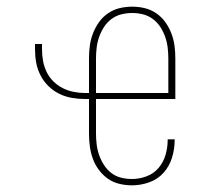

<svg xmlns="http://www.w3.org/2000/svg" viewBox="-20 -548 640 576"><path d="M376 8Q357 8 338 3.5Q319 -1 303.5 -12Q288 -23 276.5 -38.5Q265 -54 258.5 -72Q252 -90 249.5 -109Q247 -128 247 -147V-251H235Q215 -251 195 -254.5Q175 -258 157 -267Q139 -276 124.5 -290.5Q110 -305 101 -323Q92 -341 88.5 -360.5Q85 -380 85 -401V-416H106V-401Q106 -383 109 -366Q112 -349 119.5 -333Q127 -317 139.5 -304.5Q152 -292 167.5 -284Q183 -276 200.5 -272.5Q218 -269 235 -269H247V-373Q247 -392 249.5 -411Q252 -430 259 -448Q266 -466 277 -481.5Q288 -497 304 -508Q320 -519 338.5 -523.5Q357 -528 377 -528Q396 -528 414.5 -523.5Q433 -519 449 -508Q465 -497 476 -481.5Q487 -466 494 -448Q501 -430 503.5 -411Q506 -392 506 -373V-251H268V-147Q268 -131 270 -114.5Q272 -98 277.5 -82.5Q283 -67 292 -53Q301 -39 314 -29Q327 -19 343 -15Q359 -11 376 -11Q398 -11 419.5 -19Q441 -27 455.5 -44Q470 -61 476.5 -83Q483 -105 483 -127V-130H504V-127Q504 -101 496 -75Q488 -49 470.5 -29.5Q453 -10 427.5 -1Q402 8 376 8ZM268 -269H485V-373Q485 -389 483 -405.5Q481 -422 475.5 -437.5Q470 -453 461 -467Q452 -481 438.5 -491Q425 -501 409 -505Q393 -509 377 -509Q360 -509 344 -505Q328 -501 314.5 -491Q301 -481 292 -467Q283 -453 277.5 -437.5Q272 -422 270 -405.5Q268 -389 268 -373Z"/></svg>

Font: Iosevka HT Thin Extended
Style: Regular
Weight: 100
Width: 7
Monospace: yes
Designer: Belleve Invis
Foundry: Belleve Invis
Version: Version 32.3.0; ttfautohint (v1.8.4)